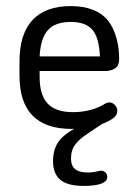

<svg xmlns="http://www.w3.org/2000/svg" viewBox="-20 -413 452 630"><path d="M110 -180H325Q345 -180 358 -189Q371 -198 371 -218Q371 -259 361 -292Q351 -325 334 -346Q295 -393 212 -393Q129 -393 86.5 -347Q44 -301 44 -212V-165Q44 -77 87 -33.5Q130 10 215 10Q256 10 291.5 1Q327 -8 350 -24Q358 -30 361.5 -36Q365 -42 365 -49Q365 -60 357 -68.5Q349 -77 338 -77Q333 -77 325 -73Q303 -59 276 -52Q249 -45 219 -45Q163 -45 136.5 -73Q110 -101 110 -161ZM308 -228H110Q113 -287 137 -314Q161 -341 212 -341Q261 -341 283 -315.5Q305 -290 308 -228ZM316 -7H257Q199 19 176.5 46Q154 73 154 116Q154 157 178 177Q202 197 254 197Q293 197 312.5 189.5Q332 182 332 168Q332 159 326 153Q320 147 312 147Q310 147 308.5 147.5Q307 148 305 148Q292 151 284 152Q276 153 268 153Q240 153 226.5 142Q213 131 213 107Q213 79 227.5 60.5Q242 42 266 26.5Q290 11 316 -7Z"/></svg>

Font: Beiruti
Style: Regular
Weight: 400
Designer: Arlette Boutros
Foundry: Boutros
Version: Version 1.41